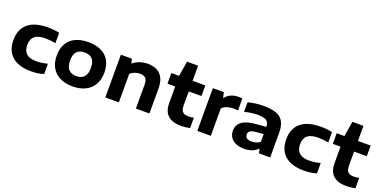

<svg xmlns="http://www.w3.org/2000/svg" viewBox="-17 -1519 4572 2308"><g transform="rotate(20 2269.0 -365.0)"><path d="M42 -272Q42 -410 129 -482.8Q216 -555.5 382 -555.5Q465.5 -555.5 529.5 -540V-407.5Q492.5 -414.5 462 -417.8Q431.5 -421 399 -421Q306 -421 262.2 -384.5Q218.5 -348 218.5 -272.5Q218.5 -124.5 386.5 -124.5Q418.5 -124.5 450.8 -129Q483 -133.5 529.5 -144.5V-12.5Q458 10.5 368.5 10.5Q210 10.5 126 -62Q42 -134.5 42 -272Z M595 -273.5Q595 -364 631.2 -427.2Q667.5 -490.5 735.8 -523Q804 -555.5 899.5 -555.5Q995.5 -555.5 1063.8 -523.2Q1132 -491 1168 -427.8Q1204 -364.5 1204 -273.5Q1204 -184 1166.2 -120Q1128.5 -56 1060 -22.8Q991.5 10.5 899.5 10.5Q807.5 10.5 738.8 -22.5Q670 -55.5 632.5 -119.5Q595 -183.5 595 -273.5ZM1032.5 -273Q1032.5 -351.5 998.5 -387.5Q964.5 -423.5 899.5 -423.5Q834.5 -423.5 800.5 -387.5Q766.5 -351.5 766.5 -274Q766.5 -121.5 899.5 -121.5Q1032.5 -121.5 1032.5 -273Z M1316.5 -547H1458L1469 -493.5H1477Q1512.5 -523 1560.2 -539.2Q1608 -555.5 1661.5 -555.5Q1763.5 -555.5 1822 -497.2Q1880.5 -439 1880.5 -317.5V0H1707.5V-309Q1707.5 -364.5 1684 -387.8Q1660.5 -411 1613 -411Q1578.5 -411 1545.5 -398.5Q1512.5 -386 1489.5 -362.5V0H1316.5Z M2400 -134.5V-2.5Q2374 3.5 2344 7Q2314 10.5 2286 10.5Q2175 10.5 2118 -42Q2061 -94.5 2061 -200V-411H1962V-547H2061L2092 -740H2234V-547H2396.5V-411H2234V-232.5Q2234 -193 2244.8 -170Q2255.5 -147 2277.5 -137Q2299.5 -127 2335 -127Q2360.5 -127 2400 -134.5Z M2493 -547H2634L2647.5 -481.5H2655.5Q2682 -517 2724 -535.8Q2766 -554.5 2817 -554.5Q2845.5 -554.5 2869 -550V-397.5Q2844.5 -402.5 2807 -402.5Q2767.5 -402.5 2728.2 -389.2Q2689 -376 2666 -351V0H2493Z M3425.5 -311.5V0H3282L3270.5 -51.5H3262Q3233 -21.5 3189.8 -5.8Q3146.5 10 3096 10Q3031 10 2985.5 -10.2Q2940 -30.5 2917 -66.5Q2894 -102.5 2894 -149.5Q2894 -227 2955 -269.5Q3016 -312 3146.5 -320.5L3256 -329Q3255 -368 3240.5 -390Q3226 -412 3195.2 -421.5Q3164.5 -431 3111.5 -431Q3074 -431 3028.5 -424.8Q2983 -418.5 2943 -406.5V-529.5Q2987.5 -542.5 3040.2 -549Q3093 -555.5 3141 -555.5Q3242.5 -555.5 3304.2 -532.5Q3366 -509.5 3395.8 -456.5Q3425.5 -403.5 3425.5 -311.5ZM3256 -138V-236.5L3162 -229Q3110 -224.5 3087.8 -208.5Q3065.5 -192.5 3065.5 -163.5Q3065.5 -135 3086.5 -119Q3107.5 -103 3149.5 -103Q3178 -103 3205.8 -111.8Q3233.5 -120.5 3256 -138Z M3532 -272Q3532 -410 3619 -482.8Q3706 -555.5 3872 -555.5Q3955.5 -555.5 4019.5 -540V-407.5Q3982.5 -414.5 3952 -417.8Q3921.5 -421 3889 -421Q3796 -421 3752.2 -384.5Q3708.5 -348 3708.5 -272.5Q3708.5 -124.5 3876.5 -124.5Q3908.5 -124.5 3940.8 -129Q3973 -133.5 4019.5 -144.5V-12.5Q3948 10.5 3858.5 10.5Q3700 10.5 3616 -62Q3532 -134.5 3532 -272Z M4515 -134.5V-2.5Q4489 3.5 4459 7Q4429 10.5 4401 10.5Q4290 10.5 4233 -42Q4176 -94.5 4176 -200V-411H4077V-547H4176L4207 -740H4349V-547H4511.5V-411H4349V-232.5Q4349 -193 4359.8 -170Q4370.5 -147 4392.5 -137Q4414.5 -127 4450 -127Q4475.5 -127 4515 -134.5Z"/></g></svg>

Font: Encode Sans Expanded
Style: Bold
Weight: 700
Width: 7
Designer: Multiple Designers
Foundry: Impallari Type
Version: Version 2.000